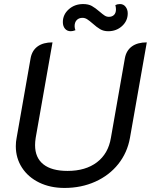

<svg xmlns="http://www.w3.org/2000/svg" viewBox="-20 -918 744 947"><path d="M58 -197Q58 -219 62 -238L131 -631Q138 -669 165.5 -689Q193 -709 239 -709L156 -238Q153 -219 153 -202Q153 -140 194 -107.5Q235 -75 313 -75Q402 -75 458 -117.5Q514 -160 527 -238L596 -631Q603 -669 630.5 -689Q658 -709 704 -709L621 -238Q608 -165 563.5 -109Q519 -53 450 -22Q381 9 298 9Q228 9 173.5 -17.5Q119 -44 88.5 -91Q58 -138 58 -197ZM290 -809Q290 -846 319 -872Q348 -898 390 -898Q416 -898 433 -888.5Q450 -879 472 -860Q487 -847 496.5 -841Q506 -835 517 -835Q533 -835 542.5 -844.5Q552 -854 552 -872Q552 -881 549 -893Q559 -898 572 -898Q589 -898 599.5 -884.5Q610 -871 610 -852Q610 -815 582 -789.5Q554 -764 514 -764Q491 -764 474 -774Q457 -784 437 -802Q421 -816 410 -823Q399 -830 387 -830Q369 -830 358.5 -819Q348 -808 348 -789Q348 -779 352 -769Q339 -764 329 -764Q311 -764 300.5 -776.5Q290 -789 290 -809Z"/></svg>

Font: K2D
Style: Italic
Weight: 400
Italic angle: -10°
Designer: Katatrad Aksorn Co.,Ltd.
Foundry: Cadson Demak Co.,Ltd.
Version: Version 1.000; ttfautohint (v1.6)